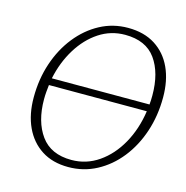

<svg xmlns="http://www.w3.org/2000/svg" viewBox="-104 -787 873 900"><g transform="rotate(15 332.5 -336.5)"><path d="M305 15Q229 15 175.5 -19.5Q122 -54 93.5 -115.5Q65 -177 65 -259Q65 -348 91 -425.5Q117 -503 164 -562Q211 -621 273.5 -654.5Q336 -688 409 -688Q487 -688 541 -653.5Q595 -619 623 -558Q651 -497 651 -415Q651 -326 625 -248Q599 -170 552 -111Q505 -52 442 -18.5Q379 15 305 15ZM404 -653Q335 -653 278 -615.5Q221 -578 181 -513Q141 -448 124 -367H598Q599 -378 599.5 -389Q600 -400 600 -411Q600 -521 552.5 -587Q505 -653 404 -653ZM311 -21Q383 -21 442.5 -62Q502 -103 541.5 -173.5Q581 -244 594 -333H119Q117 -316 115.5 -298.5Q114 -281 114 -263Q114 -155 162.5 -88Q211 -21 311 -21Z"/></g></svg>

Font: Source Serif 4 SmText Light
Style: Italic
Weight: 300
Italic angle: -12°
Designer: Frank Grießhammer
Foundry: Adobe
Version: Version 4.005;hotconv 1.1.0;makeotfexe 2.6.0